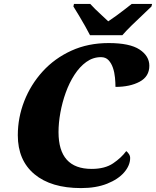

<svg xmlns="http://www.w3.org/2000/svg" viewBox="-20 -951 797 981"><path d="M394 10Q241 10 156 -61Q71 -132 71 -260Q71 -350 104 -434.5Q137 -519 198 -586Q259 -653 344.5 -692Q430 -731 535 -731Q643 -731 693 -698Q743 -665 743 -615Q743 -560 693.5 -533.5Q644 -507 570 -507Q570 -528 567.5 -554.5Q565 -581 557 -604.5Q549 -628 534.5 -643.5Q520 -659 496 -659Q455 -659 421 -634.5Q387 -610 360.5 -569Q334 -528 316 -478Q298 -428 288.5 -375.5Q279 -323 279 -276Q279 -88 448 -88Q516 -88 558 -116.5Q600 -145 625 -179Q631 -175 638 -165Q645 -155 645 -144Q645 -106 614.5 -70.5Q584 -35 527.5 -12.5Q471 10 394 10ZM440 -771Q431 -789 415.5 -816.5Q400 -844 383.5 -871.5Q367 -899 355 -918L358 -931H441Q450 -921 467 -904Q484 -887 502.5 -870.5Q521 -854 533 -842Q551 -854 574 -870.5Q597 -887 618.5 -904Q640 -921 653 -931H757L754 -918Q735 -899 707.5 -873.5Q680 -848 652.5 -821Q625 -794 605 -771Z"/></svg>

Font: Noto Serif Black
Style: Italic
Weight: 900
Italic angle: -12°
Designer: Monotype Design Team
Foundry: Monotype Imaging Inc.
Version: Version 2.013